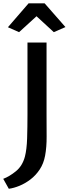

<svg xmlns="http://www.w3.org/2000/svg" viewBox="-38 -1006 425 1188"><path d="M16.5 162 -18 100.5Q20.5 86 60.5 53.5Q100.5 21 116 -36.5Q127.5 -80.5 129.8 -150Q132 -219.5 132 -297V-743H250V-299Q250 -226.5 250.5 -161.2Q251 -96 241 -42.5Q232 6 207.8 42.5Q183.5 79 150.8 104Q118 129 82.8 143.5Q47.5 158 16.5 162ZM80 -807 11 -837.5 139 -985.5H238L367 -838.5L295 -807L188 -905.5Z"/></svg>

Font: Koeln Type Sans
Style: Regular
Weight: 400
Designer: Eben Sorkin
Foundry: Eben Sorkin
Version: Version 2.001